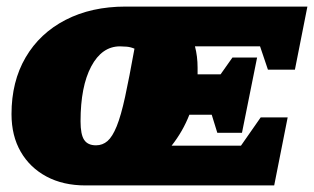

<svg xmlns="http://www.w3.org/2000/svg" viewBox="-20 -564 955 584"><path d="M240 0Q172 0 121.5 -27Q71 -54 43 -102.5Q15 -151 15 -217Q15 -316 58 -389.5Q101 -463 179.5 -503.5Q258 -544 362 -544H915L877 -352H795L771 -423H573Q581 -393 581 -358Q581 -348 581 -338H651L687 -389H762L716 -160H641L624 -215H556Q536 -164 502 -121H713L773 -207H855L814 0ZM272 -122Q292 -122 307 -135Q322 -148 335 -180Q348 -212 360.5 -269.5Q373 -327 389 -416Q377 -421 365.5 -422Q354 -423 345 -423Q290 -423 257.5 -362Q225 -301 225 -195Q225 -155 236 -138.5Q247 -122 272 -122Z"/></svg>

Font: Piazzolla SC Black
Style: Italic
Weight: 900
Italic angle: -11.3°
Designer: Juan Pablo del Peral
Foundry: Huerta Tipografica
Version: Version 1.330